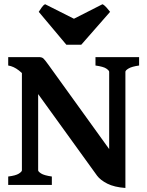

<svg xmlns="http://www.w3.org/2000/svg" viewBox="-20 -890 708 924"><path d="M649.4 -574.7Q614.3 -569.8 598.9 -560.5Q583.5 -551.3 583.5 -544.4V-15.6L505.4 -34.7V-544.4Q505.4 -550.3 491.9 -559.8Q478.5 -569.3 439.5 -574.7V-615.2H649.4ZM583.5 14.6Q529.8 10.7 496.3 -6.3Q462.9 -23.4 447.3 -44.4L116.2 -502.9Q96.2 -531.2 70.8 -551Q45.4 -570.8 19.5 -574.7V-615.2H167Q181.2 -615.2 188.5 -608.9Q195.8 -602.5 213.9 -577.1L516.1 -157.7Q521.5 -150.4 532.2 -136.7Q543 -123 554.9 -108.4Q566.9 -93.8 575.2 -83.5Q583.5 -73.2 583.5 -73.2ZM19.5 0V-40.5Q55.7 -44.9 70.6 -54.4Q85.4 -64 85.4 -70.3V-564.5L163.6 -596.2V-70.3Q163.6 -64.5 177.7 -55.2Q191.9 -45.9 229.5 -40.5V0ZM371.1 -674.8H299.3L166.5 -833Q172.4 -842.3 180.7 -854.2Q189 -866.2 197.3 -869.6L335.9 -799.8L473.1 -869.6Q481.4 -866.2 492.2 -854.2Q502.9 -842.3 509.8 -833Z"/></svg>

Font: Gentium Book Plus
Style: Bold
Weight: 700
Designer: Victor Gaultney, Annie Olsen, Iska Routamaa, Becca Hirsbrunner
Foundry: SIL International
Version: Version 6.101